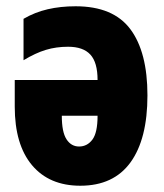

<svg xmlns="http://www.w3.org/2000/svg" viewBox="-20 -582 522 612"><path d="M221 -562Q341 -562 395.5 -489Q450 -416 450 -278Q450 -139 396 -64.5Q342 10 236 10Q137 10 82 -55.5Q27 -121 27 -242V-327H291Q291 -383 268 -408Q245 -433 197 -433Q159 -433 126 -423Q93 -413 55 -390V-522Q91 -543 132 -552.5Q173 -562 221 -562ZM177 -213Q177 -161 192 -138Q207 -115 232 -115Q258 -115 274.5 -137Q291 -159 291 -213Z"/></svg>

Font: Noto Sans ExtraCondensed Black
Style: Regular
Weight: 900
Width: 2
Designer: Monotype Design Team
Foundry: Monotype Imaging Inc.
Version: Version 2.013; ttfautohint (v1.8.4.7-5d5b)